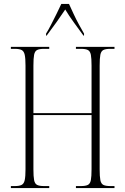

<svg xmlns="http://www.w3.org/2000/svg" viewBox="-20 -951 634 971"><path d="M35 0V-10H55Q78 -10 89.5 -16Q101 -22 105 -40Q109 -58 109 -95V-619Q109 -656 105 -674Q101 -692 89.5 -698Q78 -704 54 -704H35V-714H229V-704H203Q179 -704 167.5 -698Q156 -692 152.5 -674Q149 -656 149 -619V-379H443V-619Q443 -656 439.5 -674Q436 -692 424.5 -698Q413 -704 389 -704H364V-714H559V-704H538Q514 -704 502.5 -698Q491 -692 487.5 -674Q484 -656 484 -619V-95Q484 -58 487.5 -40Q491 -22 502.5 -16Q514 -10 538 -10H559V0H364V-10H389Q413 -10 424.5 -16Q436 -22 439.5 -40Q443 -58 443 -95V-369H149V-95Q149 -58 152.5 -40Q156 -22 167.5 -16Q179 -10 203 -10H229V0ZM213 -781Q225 -800 238.5 -826.5Q252 -853 266 -881Q280 -909 290 -931H329Q339 -909 352 -881Q365 -853 379.5 -826.5Q394 -800 405 -781V-771H402Q378 -804 353.5 -837.5Q329 -871 310 -903Q288 -870 265.5 -838.5Q243 -807 216 -771H213Z"/></svg>

Font: Noto Serif Display ExtraCondensed ExtraLight
Style: Regular
Weight: 200
Width: 2
Designer: Monotype Design Team
Foundry: Monotype Imaging Inc.
Version: Version 2.009